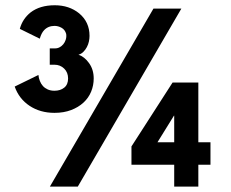

<svg xmlns="http://www.w3.org/2000/svg" viewBox="-20 -692 856 712"><path d="M182 -273.5Q129 -273.5 89.8 -299.5Q50.5 -325.5 34.5 -371L122.5 -414Q123.5 -402.5 127.8 -391.8Q132 -381 139.2 -373Q146.5 -365 157.2 -360.2Q168 -355.5 182 -355.5Q204 -355.5 218.2 -367Q232.5 -378.5 232.5 -401Q232.5 -423.5 217.8 -437.8Q203 -452 182 -452H164.5V-512.5H183.5Q193.5 -512.5 201.2 -516.8Q209 -521 214.8 -528Q220.5 -535 223.5 -544Q226 -551 226 -558.5L225.5 -566Q221 -582 208.2 -589Q195.5 -596 182.5 -596Q158.5 -596 143.5 -580Q133.5 -569.5 127.5 -548.5L53.5 -585Q63.5 -622 93.5 -646Q128 -672.5 183 -672.5Q236.5 -672.5 273.5 -642.5Q312 -610.5 312 -559Q312 -549.5 309.8 -538.5Q307.5 -527.5 302.2 -517.5Q297 -507.5 289.2 -499.8Q281.5 -492 271 -489Q293 -482 310.2 -458Q327.5 -434 327.5 -401Q327.5 -375.5 318 -352.2Q308.5 -329 289.5 -311.5Q270.5 -294 243.5 -283.8Q216.5 -273.5 182 -273.5ZM268.5 0H165L549 -660H652.5ZM715.5 0H626V-81H467.5V-149L620 -386H715.5V-164.5H760.5V-81H715.5ZM626 -164.5V-263H625L564 -164.5Z"/></svg>

Font: Lucymar Sans ExtraBold
Style: Regular
Weight: 800
Foundry: The League of Moveable Type (original font) / Main changes by Cristiano Sobral with portions from Mirco Monsees
Version: Version 2.001;August 30, 2020;FontCreator 13.0.0.2681 64-bit